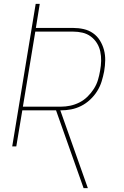

<svg xmlns="http://www.w3.org/2000/svg" viewBox="-20 -755 640 990"><path d="M433 215H411L269 -186H95L64 0H43L164 -735H185L165 -611H356Q385 -611 411.5 -605Q438 -599 459.5 -584Q481 -569 495 -546.5Q509 -524 516 -498Q523 -472 522.5 -444Q522 -416 517 -387Q512 -361 504 -335Q496 -309 481 -285Q466 -261 444.5 -241Q423 -221 398 -208.5Q373 -196 346.5 -191Q320 -186 294 -186H291ZM294 -205Q318 -205 342 -210Q366 -215 389 -226.5Q412 -238 431 -256.5Q450 -275 464 -297Q478 -319 485 -342.5Q492 -366 496 -390Q501 -416 501.5 -441Q502 -466 497 -489.5Q492 -513 479.5 -533Q467 -553 448 -567Q429 -581 405.5 -586.5Q382 -592 357 -592H162L98 -205Z"/></svg>

Font: Iosevka Aile Thin Oblique
Style: Regular
Weight: 100
Italic angle: -9°
Designer: Belleve Invis
Foundry: Belleve Invis
Version: Version 31.1.0; ttfautohint (v1.8.4)